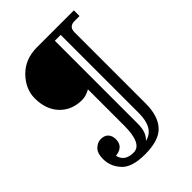

<svg xmlns="http://www.w3.org/2000/svg" viewBox="-262 -853 1170 1170"><g transform="rotate(-45 323.0 -268.0)"><path d="M504.9 -21.5Q504.9 85 454.8 140.1Q404.8 195.3 282.7 195.3Q170.9 195.3 126.2 146.2Q81.5 97.2 81.5 34.2Q81.5 -16.1 105.7 -39.1Q129.9 -62 157.7 -62Q189.9 -62 206.3 -43.9Q222.7 -25.9 222.7 4.4Q222.7 67.9 151.4 75.7Q165.5 138.2 241.2 138.2Q316.9 138.2 316.9 -18.1V-331.5Q281.2 -310.5 246.1 -310.5Q158.2 -310.5 103.5 -367.9Q48.8 -425.3 48.8 -521.5Q48.8 -601.6 112.5 -667Q176.3 -732.4 278.8 -732.4H596.7V-683.6H553.7Q504.9 -683.6 504.9 -634.8ZM383.8 33.2Q383.8 106.4 344.7 140.6Q434.1 121.1 434.1 -10.7V-683.6H383.8Z"/></g></svg>

Font: Munson
Style: Bold
Weight: 700
Designer: Paul James MIller
Foundry: High-Logic / Made with FontCreator
Version: Version 2.10;May 5, 2019;FontCreator 11.5.0.2430 64-bit